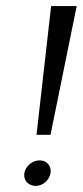

<svg xmlns="http://www.w3.org/2000/svg" viewBox="-20 -610 272 631"><path d="M60 -41C56 -18 73 1 97 1C121 1 142 -18 146 -41C150 -64 134 -83 110 -83C86 -83 64 -64 60 -41ZM148 -590 100 -167H146L232 -590Z"/></svg>

Font: Charger Sport
Style: ExLitExtObl
Weight: 200
Designer: Jasper
Foundry: Cannot Into Space Fonts
Version: Version 1.1